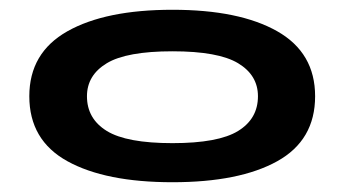

<svg xmlns="http://www.w3.org/2000/svg" viewBox="-20 -670 705 393"><path d="M333 -297Q196 -297 118 -340Q40 -383 40 -473Q40 -562 118 -606Q196 -650 333 -650Q470 -650 547.5 -606Q625 -562 625 -473Q625 -383 547.5 -340Q470 -297 333 -297ZM333 -377Q427 -377 467.5 -402Q508 -427 508 -473Q508 -516 467.5 -540.5Q427 -565 333 -565Q239 -565 198.5 -540.5Q158 -516 158 -473Q158 -427 198.5 -402Q239 -377 333 -377Z"/></svg>

Font: Syne ExtraBold
Style: Regular
Weight: 800
Designer: Lucas Descroix
Foundry: Bonjour Monde
Version: Version 2.200; ttfautohint (v1.8.4)